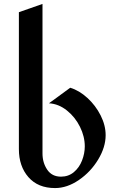

<svg xmlns="http://www.w3.org/2000/svg" viewBox="-20 -944 598 976"><path d="M260 12Q173 12 124.5 -43.5Q76 -99 76 -186V-882L196 -924V-164Q196 -117 220 -81.5Q244 -46 290 -46Q328 -46 355.5 -69Q383 -92 397 -128Q411 -164 411 -200Q411 -250 386.5 -299.5Q362 -349 320 -382.5Q278 -416 229 -419L337 -498Q383 -484 424.5 -446Q466 -408 491.5 -357.5Q517 -307 517 -257Q517 -196 479 -133Q441 -70 381 -29Q321 12 260 12Z"/></svg>

Font: Amita
Style: Bold
Weight: 700
Designer: Eduardo Rodriguez Tunni, Modular Infotech, Brian J. Bonislawsky
Foundry: Eduardo Rodriguez Tunni, Modular Infotech, Brian J. Bonislawsky
Version: Version 1.003